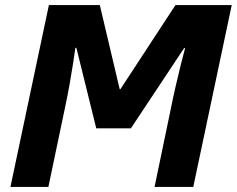

<svg xmlns="http://www.w3.org/2000/svg" viewBox="-20 -734 930 754"><path d="M21 0 172 -714H372L450 -384H453L669 -714H890L739 0H587L650 -303Q659 -348 670 -396Q681 -444 691 -484Q701 -524 707 -545H703L494 -230H358L280 -546H276Q273 -523 267 -485Q261 -447 253 -401.5Q245 -356 235 -310L170 0Z"/></svg>

Font: Noto Sans ExtraBold
Style: Italic
Weight: 800
Italic angle: -12°
Designer: Monotype Design Team
Foundry: Monotype Imaging Inc.
Version: Version 2.013; ttfautohint (v1.8.4.7-5d5b)